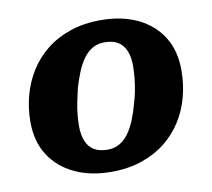

<svg xmlns="http://www.w3.org/2000/svg" viewBox="-67 -627 792 717"><g transform="rotate(-10 329.0 -268.5)"><path d="M426 -219Q434 -244 438.5 -268.5Q443 -293 445.5 -317Q448 -341 448 -362Q448 -395 438.5 -418.5Q429 -442 409.5 -454.5Q390 -467 357 -467Q332 -467 312 -455.5Q292 -444 277 -423Q262 -402 251 -375Q240 -348 231 -318Q225 -293 220 -268.5Q215 -244 212.5 -220.5Q210 -197 210 -175Q210 -142 219.5 -118.5Q229 -95 249 -82.5Q269 -70 301 -70Q326 -70 346 -81.5Q366 -93 381 -114Q396 -135 407 -162Q418 -189 426 -219ZM34 -222Q34 -273 47 -321.5Q60 -370 86 -411.5Q112 -453 150.5 -484Q189 -515 241 -533Q293 -551 358 -551Q438 -551 497.5 -522.5Q557 -494 590 -441.5Q623 -389 623 -315Q623 -264 610.5 -215.5Q598 -167 572 -125.5Q546 -84 507.5 -53Q469 -22 417 -4Q365 14 300 14Q221 14 161 -14.5Q101 -43 67.5 -95.5Q34 -148 34 -222Z"/></g></svg>

Font: Roboto Serif
Style: Bold Italic
Weight: 700
Italic angle: -10°
Designer: Greg Gazdowicz
Foundry: Commercial Type
Version: Version 1.008